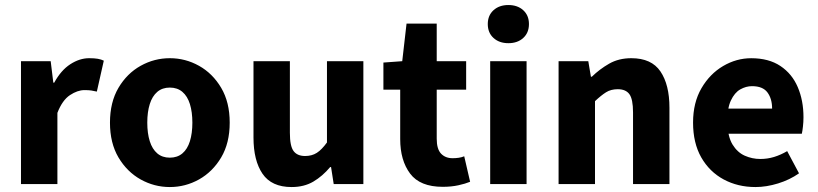

<svg xmlns="http://www.w3.org/2000/svg" viewBox="-20 -743 3300 775"><path d="M64.7 0V-496.1H184.6L195.2 -409.4H198.9Q226 -459.2 263.7 -483.7Q301.4 -508.1 339.8 -508.1Q360.9 -508.1 374.8 -505.7Q388.6 -503.3 399 -498.1L370.9 -373.3Q358.6 -376.3 348 -377.8Q337.4 -379.3 321 -379.3Q292.9 -379.3 262.3 -359Q231.6 -338.7 211.7 -287.5V0Z M665.5 12Q602.8 12 547.7 -18.7Q492.6 -49.5 458.2 -107.5Q423.9 -165.6 423.9 -247.9Q423.9 -330.4 458.2 -388.5Q492.6 -446.7 547.7 -477.4Q602.8 -508.1 665.5 -508.1Q728.3 -508.1 783.3 -477.4Q838.3 -446.7 872.8 -388.5Q907.2 -330.4 907.2 -247.9Q907.2 -165.6 872.8 -107.5Q838.3 -49.5 783.3 -18.7Q728.3 12 665.5 12ZM665.5 -106.6Q695.9 -106.6 716.3 -123.9Q736.7 -141.2 746.6 -173.1Q756.5 -205 756.5 -247.9Q756.5 -290.8 746.6 -322.8Q736.7 -354.7 716.3 -372.1Q695.9 -389.5 665.5 -389.5Q635.1 -389.5 614.8 -372.1Q594.5 -354.7 584.5 -322.8Q574.5 -290.8 574.5 -247.9Q574.5 -205 584.5 -173.1Q594.5 -141.2 614.8 -123.9Q635.1 -106.6 665.5 -106.6Z M1157 12Q1076.3 12 1039.7 -41.5Q1003.2 -95 1003.2 -188V-496H1150.1V-207Q1150.1 -153.2 1165 -133.3Q1179.9 -113.3 1211.5 -113.3Q1239 -113.3 1258.8 -126Q1278.5 -138.6 1299.8 -167.9V-496H1446.7V0H1327L1316.3 -68.6H1312.7Q1281.8 -31.8 1244.7 -9.9Q1207.5 12 1157 12Z M1767.1 11.1Q1675.4 11.1 1635.4 -42.3Q1595.4 -95.7 1595.4 -181.4V-381H1527.6V-490.5L1603.6 -496L1621 -647.8H1742.8V-496H1861.6V-381H1742.8V-183.1Q1742.8 -141.2 1760.3 -122.8Q1777.9 -104.4 1806.7 -104.4Q1819.2 -104.4 1831.3 -106.1Q1843.5 -107.8 1853.8 -112.2L1877.6 -9.3Q1858.6 -1.4 1830.4 4.8Q1802.1 11.1 1767.1 11.1Z M1958.6 0V-496H2105.5V0ZM2032 -568.7Q1995.1 -568.7 1972 -589.8Q1948.9 -610.9 1948.9 -645.9Q1948.9 -680.7 1972 -701.7Q1995.1 -722.7 2032 -722.7Q2069.1 -722.7 2092.1 -701.7Q2115.1 -680.7 2115.1 -645.9Q2115.1 -610.9 2092.1 -589.8Q2069.1 -568.7 2032 -568.7Z M2234.7 0V-496.1H2354.6L2365.2 -433.3H2368.9Q2400.3 -463.9 2438.9 -486Q2477.6 -508.1 2528.3 -508.1Q2609.7 -508.1 2645.9 -454.6Q2682.2 -401 2682.2 -308V0H2535.2V-289.2Q2535.2 -342.8 2520.5 -362.9Q2505.9 -382.9 2473.5 -382.9Q2445.8 -382.9 2426.1 -370.4Q2406.4 -358 2381.7 -334.7V0Z M3029.4 12Q2958.1 12 2900.9 -18.8Q2843.8 -49.6 2810.6 -107.6Q2777.5 -165.7 2777.5 -248.2Q2777.5 -328.8 2811.4 -386.9Q2845.2 -444.9 2898.9 -476.5Q2952.6 -508 3012.2 -508Q3083.2 -508 3130.1 -476.6Q3177.1 -445.2 3200.1 -391.3Q3223.2 -337.4 3223.2 -270Q3223.2 -250.6 3221.1 -232.6Q3219.1 -214.5 3216.6 -203.3H2891.5L2890.4 -304.7H3096.6Q3096.6 -344.3 3077.9 -369.7Q3059.2 -395.2 3015.4 -395.2Q2991.3 -395.2 2968.1 -382.2Q2945 -369.1 2930 -337Q2915 -305 2916.2 -248.2Q2917.3 -191.9 2936.7 -159.9Q2956.2 -127.9 2986.1 -114.6Q3016 -101.3 3049 -101.3Q3077.6 -101.3 3104.4 -109.4Q3131.2 -117.6 3157.4 -133L3205.2 -43.4Q3167.8 -17.1 3120.7 -2.6Q3073.6 12 3029.4 12Z"/></svg>

Font: Source Sans 3
Style: Regular
Weight: 200
Designer: Paul D. Hunt
Foundry: Adobe
Version: Version 3.046;hotconv 1.0.118;makeotfexe 2.5.65603